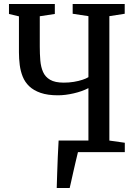

<svg xmlns="http://www.w3.org/2000/svg" viewBox="-20 -763 674 963"><path d="M264.5 180Q265.5 145 266.8 105.5Q268 66 269.8 24.2Q271.5 -17.5 274 -58H423.5V-321Q392 -304.5 349.8 -294.8Q307.5 -285 270.5 -285Q219 -285 183.8 -297.2Q148.5 -309.5 126.8 -330.2Q105 -351 94 -378.5Q83 -406 79 -437.2Q75 -468.5 75 -500.5V-681L25 -693V-743H255V-693L179.5 -681.5V-529Q179.5 -492.5 182.2 -459.8Q185 -427 196 -402Q207 -377 231.5 -362.8Q256 -348.5 300 -348.5Q326.5 -348.5 350.5 -352.5Q374.5 -356.5 393.5 -362.8Q412.5 -369 423.5 -376V-682L344.5 -694V-743H605.5V-694L528.5 -682V-58L606 -47V0H371Q366.5 18.5 360.2 45Q354 71.5 347.8 98.8Q341.5 126 336.8 148.2Q332 170.5 329.5 180Z"/></svg>

Font: Merriweather 24pt SemiCondensed
Style: Regular
Weight: 400
Width: 4
Designer: Eben Sorkin
Foundry: Eben Sorkin
Version: Version 2.100